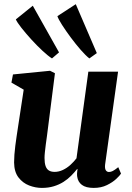

<svg xmlns="http://www.w3.org/2000/svg" viewBox="-20 -910 644 940"><path d="M185 10Q153.5 10 122.5 -2Q91.5 -14 70.5 -41.2Q49.5 -68.5 49 -114.5Q49 -131.5 50.5 -152.5Q52 -173.5 55 -196.8Q58 -220 61.5 -243.8Q65 -267.5 68.5 -290L96 -471L36 -505.5L43.5 -545.5L225 -563.5L249 -551.5L215.5 -288Q213 -267 210 -245Q207 -223 204.2 -202.8Q201.5 -182.5 199.8 -165.5Q198 -148.5 198 -136.5Q198 -112 203.2 -97Q208.5 -82 219.5 -75.2Q230.5 -68.5 247.5 -68.5Q268 -68.5 288 -78Q308 -87.5 324.8 -102.8Q341.5 -118 354.5 -135L412.5 -559H558L494.5 -104Q492.5 -85 498 -76.5Q503.5 -68 513.5 -68Q522.5 -68 532 -72.8Q541.5 -77.5 559 -91.5L572.5 -60Q567 -51 549.2 -34.2Q531.5 -17.5 503.5 -3.8Q475.5 10 439 10Q400.5 10 381 -4.8Q361.5 -19.5 358 -45Q357.5 -48 357.2 -52.2Q357 -56.5 357.2 -61.5Q357.5 -66.5 358.2 -72Q359 -77.5 359.5 -82L358 -83Q345 -66.5 328.5 -49.8Q312 -33 290.8 -19.5Q269.5 -6 243.2 2Q217 10 185 10ZM234.5 -624Q216 -635.5 188.5 -661Q161 -686.5 133.2 -717Q105.5 -747.5 84.5 -774.2Q63.5 -801 57.5 -815L140.5 -882L269 -653.5ZM417.5 -624Q400 -637.5 375.5 -665.5Q351 -693.5 326.5 -726.5Q302 -759.5 283.8 -788Q265.5 -816.5 261 -831L351 -889.5L454 -650Z"/></svg>

Font: Merriweather 28pt ExtraBold
Style: Italic
Weight: 800
Italic angle: -7.8°
Version: Version 2.101